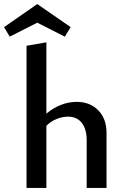

<svg xmlns="http://www.w3.org/2000/svg" viewBox="-54 -928 616 948"><path d="M472 -271V0H374V-236Q374 -290 350 -321Q326 -352 282 -352Q254 -352 225.5 -340.5Q197 -329 175 -307V0H77V-702L175 -719V-367Q208 -395 246.5 -410Q285 -425 325 -425Q390 -425 431 -383.5Q472 -342 472 -271ZM266 -747 130 -816 -6 -747 -34 -794 130 -908 295 -794Z"/></svg>

Font: Ysabeau Semibold
Style: Regular
Weight: 600
Designer: Christian Thalmann (Catharsis Fonts)
Version: Version 0.003